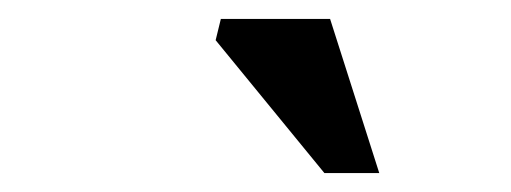

<svg xmlns="http://www.w3.org/2000/svg" viewBox="-20 -752 540 203"><path d="M381 -569H323L208 -709.5L213.5 -732H329Z"/></svg>

Font: Newsreader Caption Medium
Style: Italic
Weight: 500
Italic angle: -17°
Designer: Hugues Gentile
Foundry: Production Type
Version: Version 1.001